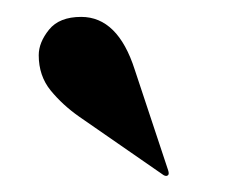

<svg xmlns="http://www.w3.org/2000/svg" viewBox="-20 -698 296 233"><path d="M143.5 -613.5 184 -491.5Q185.5 -487 184 -485.5Q182 -483.5 178.5 -485.5L76 -556.5Q56 -570.5 41.5 -588.2Q27 -606 27 -631Q27 -646.5 39.5 -662Q52 -677.5 78.5 -677.5Q123 -677.5 143.5 -613.5Z"/></svg>

Font: Fraunces 144pt S000
Style: Bold
Weight: 700
Version: Version 1.000; ttfautohint (v1.8.3)